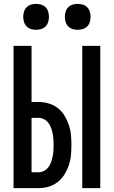

<svg xmlns="http://www.w3.org/2000/svg" viewBox="-20 -972 588 992"><path d="M405 0V-735H498V0ZM50 0V-735H143V-445H179Q206 -445 231.5 -437.5Q257 -430 278 -414Q299 -398 313 -375Q327 -352 335.5 -327Q344 -302 346.5 -275.5Q349 -249 349 -223Q349 -196 346.5 -169.5Q344 -143 335.5 -118Q327 -93 313 -70.5Q299 -48 278 -31.5Q257 -15 231.5 -7.5Q206 0 179 0ZM143 -82H179Q194 -82 207.5 -89Q221 -96 230 -108Q239 -120 244 -134.5Q249 -149 252 -163.5Q255 -178 256 -193Q257 -208 257 -223Q257 -237 256 -252Q255 -267 252 -282Q249 -297 244 -311Q239 -325 230 -337Q221 -349 207.5 -356Q194 -363 179 -363H143ZM381 -818Q368 -818 355 -822Q342 -826 332.5 -835.5Q323 -845 319 -858.5Q315 -872 315 -885Q315 -898 319 -911.5Q323 -925 332.5 -934.5Q342 -944 355 -948Q368 -952 381 -952Q395 -952 408 -948Q421 -944 430.5 -934.5Q440 -925 444 -911.5Q448 -898 448 -885Q448 -872 444 -858.5Q440 -845 430.5 -835.5Q421 -826 408 -822Q395 -818 381 -818ZM167 -818Q153 -818 140 -822Q127 -826 117.5 -835.5Q108 -845 104 -858.5Q100 -872 100 -885Q100 -898 104 -911.5Q108 -925 117.5 -934.5Q127 -944 140 -948Q153 -952 167 -952Q180 -952 193 -948Q206 -944 215.5 -934.5Q225 -925 229 -911.5Q233 -898 233 -885Q233 -872 229 -858.5Q225 -845 215.5 -835.5Q206 -826 193 -822Q180 -818 167 -818Z"/></svg>

Font: Iosevka Semi-Condensed Medium
Style: Regular
Weight: 500
Monospace: yes
Designer: Belleve Invis
Foundry: Belleve Invis
Version: Version 27.3.5